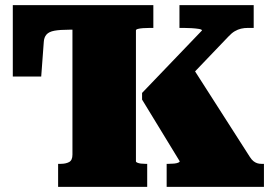

<svg xmlns="http://www.w3.org/2000/svg" viewBox="-20 -730 1071 750"><path d="M631 0V-90H638Q650 -90 660 -91Q670 -92 676 -94.5Q682 -97 682 -100L535 -341V-367L769 -611Q769 -615 757 -617Q745 -619 728 -620Q711 -621 696 -621H681V-710H971V-621H950Q934 -621 921.5 -618Q909 -615 897 -608Q885 -601 872 -587L651 -356L721 -484L956 -117Q963 -106 970 -100.5Q977 -95 984.5 -92.5Q992 -90 1001 -90H1011V0ZM207 0V-90H217Q237 -90 250 -97Q263 -104 263 -126V-614H251Q214 -614 192.5 -610Q171 -606 161.5 -595Q152 -584 151 -566L141 -431H30V-710H579V-621H567Q551 -621 538.5 -620Q526 -619 518.5 -617Q511 -615 511 -611V-99Q511 -97 516.5 -94.5Q522 -92 530.5 -91Q539 -90 548 -90H555V0Z"/></svg>

Font: Roboto Serif Black
Style: Regular
Weight: 900
Designer: Greg Gazdowicz
Foundry: Commercial Type
Version: Version 1.008